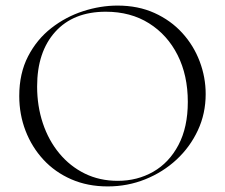

<svg xmlns="http://www.w3.org/2000/svg" viewBox="-20 -656 806 688"><path d="M366 12Q294 12 235.5 -13.5Q177 -39 135.5 -84Q94 -129 71.5 -187.5Q49 -246 49 -312Q49 -393 80.5 -454Q112 -515 164 -555.5Q216 -596 278 -616Q340 -636 401 -636Q475 -636 533.5 -609.5Q592 -583 633 -538Q674 -493 695.5 -436Q717 -379 717 -319Q717 -249 689 -189Q661 -129 612.5 -84Q564 -39 500.5 -13.5Q437 12 366 12ZM402 -8Q472 -8 529 -40.5Q586 -73 619.5 -136.5Q653 -200 653 -291Q653 -386 616.5 -458.5Q580 -531 514 -572.5Q448 -614 359 -614Q243 -614 178 -542Q113 -470 113 -346Q113 -276 133.5 -214.5Q154 -153 192.5 -106.5Q231 -60 284 -34Q337 -8 402 -8Z"/></svg>

Font: Cormorant Light Light
Style: Regular
Weight: 300
Version: Version 4.000